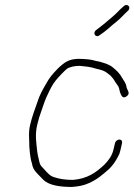

<svg xmlns="http://www.w3.org/2000/svg" viewBox="-20 -709 533 761"><path d="M375.6 -570 392.4 -582C414.3 -598.8 419.9 -606.4 440.6 -622C459 -636.9 470.5 -651.1 486.8 -666C501.8 -679.3 485.3 -698.7 469.9 -684C453 -670.3 443.1 -656.5 425.2 -642C405.4 -625.9 399.7 -619.4 378.2 -603L361.2 -590C345.1 -578 359.2 -556.6 375.6 -570ZM453.5 -156C446 -156 437.6 -149.7 435.8 -142L430 -117C423.9 -90.7 410.8 -74.5 395.4 -58C360.4 -24.6 326.9 -1.1 270.1 4C238.2 4 216.8 0.7 193.6 -7C177.6 -11.7 165.1 -27.3 155.7 -37.5C146.4 -47.4 139.9 -52.3 136.8 -64C133.7 -79.8 129.1 -93.5 127.2 -111.5C124.1 -142.1 118.2 -173.9 127.2 -213C131.5 -231.9 138.3 -254.7 144.6 -271C152.1 -291.1 158.8 -315.6 169.3 -335C179 -356.2 188.3 -374.5 201.2 -390.5C207.5 -398.5 239.3 -433.7 249.4 -439C262.7 -445 278.4 -448 296.4 -448C314.8 -446.1 329.8 -444.8 345.8 -441L363.7 -436C380.7 -432.4 395 -428.2 405.7 -419L418.4 -409C421 -405.7 424.4 -401.7 428.7 -397C436.2 -385.5 440.9 -377.1 448.7 -367C454 -357.8 453.4 -345.4 458.6 -336C462.5 -327.9 467.5 -317.4 481.5 -327C500.1 -339.8 481.9 -353.5 481.3 -365C479.5 -378.6 470.6 -390 464.3 -400C455.7 -416.7 441.6 -430.5 427 -442C413.3 -453.5 396.7 -457.7 377.1 -464L358 -468C341.9 -473.2 324.5 -474.5 303.8 -475.5C256.9 -477.6 238.6 -465.5 208.9 -437C185.5 -412.2 176.7 -402.7 161.6 -375C150.5 -356.2 135.1 -328.7 128.4 -305C118.2 -275.8 106.8 -246.1 99.4 -214C91.5 -180 96.8 -155.1 96.3 -127C97.2 -110.4 99.2 -96.2 101.4 -82C103.3 -70.3 107.1 -62.4 108.8 -51C113.6 -36 120.6 -28.7 132.7 -16L152.1 4C174.4 25.5 217.2 32 264.6 32C291.7 30 310.4 26.7 333.2 16.5C366.4 1.6 386.6 -16.6 413.2 -40C426.5 -53.2 437.5 -68.8 445.4 -84L452.6 -98C454.4 -102.7 456.1 -108.7 457.8 -116L463.8 -142C465.6 -149.7 461 -156 453.5 -156Z"/></svg>

Font: HoneyBee
Style: XLitIt
Weight: 200
Foundry: Cannot Into Space Fonts
Version: Version 0.89